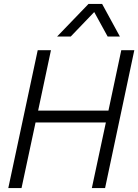

<svg xmlns="http://www.w3.org/2000/svg" viewBox="-20 -952 700 972"><path d="M516 -332H160L89 0H22L171 -698H238L173 -392H529L594 -698H660L512 0H445ZM428 -932H497L587 -767H525L457 -891L338 -767H269Z"/></svg>

Font: Azeret Mono Light
Style: Italic
Weight: 300
Italic angle: -12°
Designer: Martin Vácha
Foundry: Displaay
Version: Version 1.000; Glyphs 3.0.3, build 3074